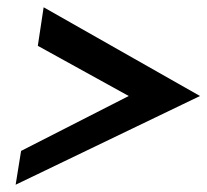

<svg xmlns="http://www.w3.org/2000/svg" viewBox="-20 -546 570 528"><path d="M23 -38 530 -282 100 -526 84 -420 334 -282 38 -131Z"/></svg>

Font: Charger Sport
Style: BlkObl
Weight: 900
Designer: Jasper
Foundry: Cannot Into Space Fonts
Version: Version 1.1